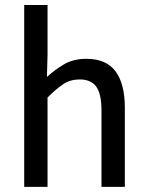

<svg xmlns="http://www.w3.org/2000/svg" viewBox="-20 -742 584 763"><path d="M76.2 -722.2H168.9V-522.9L166.5 -436Q191.9 -460.4 231 -484.4Q270 -508.3 322.8 -508.3Q402.3 -508.3 439.2 -458.5Q476.1 -408.7 476.1 -313V0.5H383.3V-301.8Q383.3 -369.1 362.5 -397.7Q341.8 -426.3 296.4 -426.3Q259.8 -426.3 231.9 -408Q204.1 -389.6 168.9 -354.5V0.5H76.2Z"/></svg>

Font: Pyidaungsu Numbers
Style: Regular
Weight: 400
Designer: Sun Tun
Foundry: MCF
Version: Version 1.083; ttfautohint (v1.8.2)